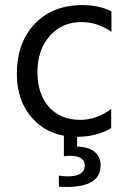

<svg xmlns="http://www.w3.org/2000/svg" viewBox="-20 -532 502 763"><path d="M421.9 -22.9Q364.3 11.7 285.2 11.7Q178.2 11.7 112.5 -57.9Q46.9 -127.4 46.9 -238.3Q46.9 -361.8 117.7 -436.8Q188.5 -511.7 306.6 -511.7Q372.6 -511.7 422.9 -487.3V-405.3Q367.2 -444.3 303.7 -444.3Q227.1 -444.3 178 -389.4Q128.9 -334.5 128.9 -245.1Q128.9 -157.2 175 -106.4Q221.2 -55.7 298.8 -55.7Q364.3 -55.7 421.9 -99.1ZM379.9 125Q379.9 210.9 245.6 210.9Q227.1 210.9 213.9 210V166Q234.9 168.9 248 168.9Q316.9 168.9 316.9 125Q316.9 86.9 253.9 86.9Q249 86.9 233.9 88.9V0H286.6V50.8Q329.6 50.8 354.7 70.3Q379.9 89.8 379.9 125Z"/></svg>

Font: Segoe UI Historic
Style: Regular
Weight: 400
Foundry: Microsoft Corporation
Version: Version 1.03